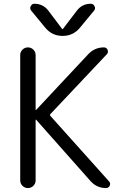

<svg xmlns="http://www.w3.org/2000/svg" viewBox="-20 -999 652 997"><path d="M168 -377Q167 -377.9 166 -377.9Q165 -377.9 165 -377V-62.5Q165 -45.9 153.3 -34.2Q141.6 -22.5 125 -22.5Q108.4 -22.5 96.7 -34.2Q85 -45.9 85 -62.5V-712.9Q85 -729.5 96.7 -741.2Q108.4 -752.9 125 -752.9Q141.6 -752.9 153.3 -741.2Q165 -729.5 165 -712.9V-428.7Q165 -427.7 166 -427.7Q167 -427.7 168 -428.7L438.5 -717.8Q471.7 -752.9 519.5 -752.9Q533.2 -752.9 538.6 -740.2Q543.9 -727.5 535.2 -717.8L242.2 -407.2Q237.3 -402.3 242.2 -396.5L545.9 -57.6Q551.8 -51.8 551.8 -43.9Q551.8 -40 549.8 -35.2Q543.9 -22.5 530.3 -22.5Q482.4 -22.5 450.2 -58.6ZM378.9 -943.4Q406.2 -979.5 451.2 -979.5Q464.8 -979.5 470.7 -966.8Q473.6 -961.9 473.6 -957Q473.6 -950.2 468.8 -944.3L395.5 -855.5Q360.4 -812.5 305.2 -812.5Q250 -812.5 214.8 -855.5L141.6 -944.3Q136.7 -950.2 136.7 -958Q136.7 -961.9 139.6 -966.8Q145.5 -979.5 158.2 -979.5Q204.1 -979.5 231.4 -943.4L302.7 -848.6Q303.7 -847.7 304.7 -847.7Q305.7 -847.7 306.6 -848.6Z"/></svg>

Font: Gen Jyuu Gothic P Normal
Style: Regular
Weight: 300
Designer: [Source Han Sans]
Ryoko NISHIZUKA  (kana & ideographs); Paul D. Hunt (Latin, Greek & Cyrillic); Wenlong ZHANG  (bopomofo
Version: Version 1.002.20150607